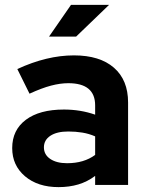

<svg xmlns="http://www.w3.org/2000/svg" viewBox="-20 -758 595 787"><path d="M220 9Q135 9 82.5 -35.5Q30 -80 30 -151Q30 -225 86 -267Q142 -309 242 -309Q310 -309 370 -288V-326Q370 -417 260 -417Q227 -417 189 -407Q151 -397 101 -374L51 -475Q172 -531 283 -531Q389 -531 447 -480.5Q505 -430 505 -338V0H370V-37Q338 -13 301 -2Q264 9 220 9ZM160 -154Q160 -124 186 -106.5Q212 -89 255 -89Q324 -89 370 -123V-199Q345 -210 317.5 -214.5Q290 -219 260 -219Q213 -219 186.5 -201.5Q160 -184 160 -154ZM181 -608 271 -738H427L292 -608Z"/></svg>

Font: Red Hat Display
Style: Bold
Weight: 700
Designer: Pentagram, MCKL
Foundry: Pentagram, MCKL
Version: Version 1.023; ttfautohint (v1.8.3)